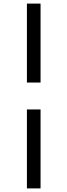

<svg xmlns="http://www.w3.org/2000/svg" viewBox="-20 -830 376 1070"><path d="M130 -370V-810H206V-370ZM130 220V-220H206V220Z"/></svg>

Font: M PLUS 1
Style: Regular
Weight: 400
Designer: Coji Morishita
Foundry: UNDERFOREST DESIGN
Version: Version 1.001